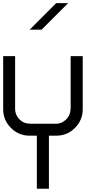

<svg xmlns="http://www.w3.org/2000/svg" viewBox="-20 -853 707 1207"><path d="M287.5 0V333.3H211.7V0H166.7Q97.5 0 48.8 -48.8Q0 -97.5 0 -166.7V-500H75V-166.7Q75.8 -130 102.1 -102.9Q128.3 -75.8 166.7 -75.8V-75H333.3Q369.2 -75.8 396.2 -102.5Q423.3 -129.2 423.3 -166.7H424.2V-500H500V-166.7Q500 -97.5 451.2 -48.8Q402.5 0 333.3 0ZM408.3 -833.3Q340.8 -765 241.7 -666.7H166.7L333.3 -833.3Z"/></svg>

Font: 0xA000-Mono
Style: Mono
Weight: 400
Version: Version 0.1